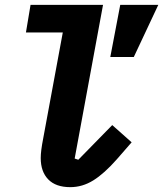

<svg xmlns="http://www.w3.org/2000/svg" viewBox="-20 -760 673 792"><path d="M148 -108Q148 -137 158 -188L239 -626H87L106 -740H405L288 -106L303 -101L443 -244L523 -173L462 -103Q410 -44 365 -16Q320 12 270 12Q210 12 179 -20Q148 -52 148 -108ZM532 -525H435L476 -740H633Z"/></svg>

Font: iA Writer Mono V
Style: Regular
Weight: 400
Italic angle: -9.5°
Designer: Mike Abbink, Paul van der Laan, Pieter van Rosmalen
Foundry: Bold Monday
Version: Version 2.000